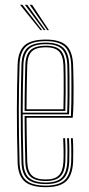

<svg xmlns="http://www.w3.org/2000/svg" viewBox="-20 -770 370 796"><path d="M170 6Q109 6 81.8 -18.1Q54.5 -42.2 53 -98Q51.2 -161.2 50.6 -215.1Q50 -269 50 -317Q50 -365 50.9 -410.1Q51.8 -455.2 53 -501Q54.5 -556.2 81.1 -581.1Q107.8 -606 170 -606Q228.2 -606 254.4 -581.9Q280.5 -557.8 283 -502Q283.2 -493.5 284 -469Q284.8 -444.5 285 -411.5Q285.2 -378.5 284.6 -344.2Q284 -310 281.5 -282H90Q90.2 -251.8 90.6 -222.4Q91 -193 91.6 -162.6Q92.2 -132.2 93 -99Q94.2 -60.2 111.8 -43.1Q129.2 -26 170 -26Q207.8 -26 224.4 -43.5Q241 -61 243 -100Q244 -119 243.6 -148.6Q243.2 -178.2 242 -197H250Q251.5 -173.2 251.6 -144Q251.8 -114.8 251 -99.5Q248.8 -56.8 229.9 -38.1Q211 -19.5 170 -19.5Q125.5 -19.5 105.9 -38Q86.2 -56.5 85 -98.8Q84 -137 83.4 -168.9Q82.8 -200.8 82.5 -230Q82.2 -259.2 82 -289H274Q275.2 -314.5 275.8 -347.6Q276.2 -380.8 276.1 -413Q276 -445.2 275.8 -469.5Q275.5 -493.8 275 -501.8Q272.8 -554.8 248 -577.1Q223.2 -599.5 170 -599.5Q111.2 -599.5 86.9 -575.9Q62.5 -552.2 61 -500.8Q59.8 -455 58.9 -409.8Q58 -364.5 58 -316.6Q58 -268.8 58.6 -215Q59.2 -161.2 61 -98.2Q62.2 -46 87.6 -23.2Q113 -0.5 170 -0.5Q223.5 -0.5 247.9 -23.2Q272.2 -46 275 -98.5Q275.5 -107.2 275.6 -124.9Q275.8 -142.5 275.4 -162.2Q275 -182 274 -197H282Q283.5 -174.8 283.6 -144.2Q283.8 -113.8 283 -98Q280 -42.2 253.8 -18.1Q227.5 6 170 6ZM170 -6.8Q117.2 -6.8 93.8 -28.1Q70.2 -49.5 69 -98.5Q67.2 -162 66.6 -215.9Q66 -269.8 66 -317.4Q66 -365 66.9 -409.9Q67.8 -454.8 69 -500.5Q70.2 -549.5 93.4 -571.4Q116.5 -593.2 170 -593.2Q220 -593.2 242.5 -571.9Q265 -550.5 267 -501.2Q267.5 -490.8 268 -455.5Q268.5 -420.2 268.2 -376.5Q268 -332.8 266.2 -296H74Q74 -253.2 74.8 -203.2Q75.5 -153.2 77 -98.8Q78.2 -53 99.9 -33.1Q121.5 -13.2 170 -13.2Q215.2 -13.2 235.9 -33.2Q256.5 -53.2 259 -99.2Q259.8 -112.8 259.6 -143.2Q259.5 -173.8 258 -197H266Q267.5 -174.5 267.6 -143.6Q267.8 -112.8 267 -98.8Q264.5 -49.5 241.9 -28.1Q219.2 -6.8 170 -6.8ZM74 -303H258.5Q260 -342.8 260.1 -384.4Q260.2 -426 259.9 -458.1Q259.5 -490.2 259 -501Q257 -546.5 236.8 -566.6Q216.5 -586.8 170 -586.8Q119.2 -586.8 98.8 -565.8Q78.2 -544.8 77 -500.2Q75.5 -449.8 74.8 -400.8Q74 -351.8 74 -303ZM82 -310Q82 -342.5 82.4 -372.5Q82.8 -402.5 83.4 -433.6Q84 -464.8 85 -500.2Q86.2 -543.2 106 -561.9Q125.8 -580.5 170 -580.5Q213.2 -580.5 231.2 -561.1Q249.2 -541.8 251 -500.8Q251.5 -488.5 251.9 -457.2Q252.2 -426 252.1 -386.6Q252 -347.2 250.8 -310ZM90 -317H243Q244 -354.8 244.1 -392.6Q244.2 -430.5 243.9 -459.8Q243.5 -489 243 -500.2Q241.2 -539.8 224.4 -556.9Q207.5 -574 170 -574Q129.5 -574 111.9 -556.8Q94.2 -539.5 93 -500Q92 -466 91.4 -435.4Q90.8 -404.8 90.5 -375.8Q90.2 -346.8 90 -317ZM147.8 -645 63.2 -750H73.2L154.8 -645ZM161.8 -645 83.2 -750H93.2L168.8 -645ZM175.8 -645 103.2 -750H113.2L182.8 -645Z"/></svg>

Font: Big Shoulders Inline Text Thin
Style: Regular
Weight: 100
Designer: Patric King
Foundry: XO Type Co
Version: Version 2.002